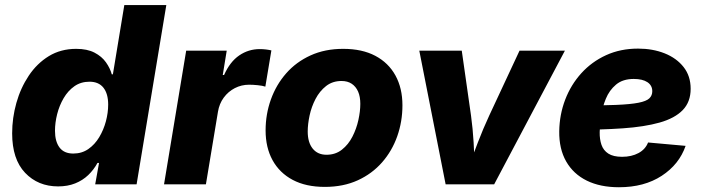

<svg xmlns="http://www.w3.org/2000/svg" viewBox="-20 -748 2852 779"><path d="M215.8 8.3Q134.3 8.3 81.8 -46.9Q29.3 -102.1 29.3 -207Q29.3 -269.5 46.4 -330.3Q63.5 -391.1 96.7 -440.9Q129.9 -490.7 178.2 -520.3Q226.6 -549.8 289.1 -549.8Q334 -549.8 363.5 -534.4Q393.1 -519 409.9 -495.1Q426.8 -471.2 433.6 -446.3H438L484.4 -727.5H654.8L534.2 0H366.2L381.8 -86.9H375.5Q360.4 -59.1 337.9 -37.6Q315.4 -16.1 284.9 -3.9Q254.4 8.3 215.8 8.3ZM277.3 -125Q312 -125 338.4 -143.3Q364.7 -161.6 382.6 -191.4Q400.4 -221.2 409.7 -255.9Q418.9 -290.5 418.9 -323.7Q418.9 -367.7 399.7 -392.1Q380.4 -416.5 343.3 -416.5Q308.1 -416.5 282 -398.2Q255.9 -379.9 238.3 -349.9Q220.7 -319.8 211.9 -284.9Q203.1 -250 203.1 -217.3Q203.1 -174.3 221.4 -149.7Q239.7 -125 277.3 -125Z M645.5 0 735.4 -542.5H899.9L883.8 -443.8H889.2Q913.1 -497.6 950.7 -523.2Q988.3 -548.8 1033.7 -548.8Q1045.9 -548.8 1058.3 -547.4Q1070.8 -545.9 1081.1 -543.5L1056.6 -396.5Q1045.4 -400.4 1025.9 -402.3Q1006.3 -404.3 990.7 -404.3Q959.5 -404.3 932.6 -390.4Q905.8 -376.5 887.7 -351.8Q869.6 -327.1 864.3 -294.4L815.4 0Z M1297.9 10.3Q1221.2 10.3 1167.7 -18.1Q1114.3 -46.4 1085.9 -97.9Q1057.6 -149.4 1057.6 -218.8Q1057.6 -284.7 1079.1 -344.5Q1100.6 -404.3 1141.1 -450.4Q1181.6 -496.6 1240 -523.2Q1298.3 -549.8 1372.6 -549.8Q1449.2 -549.8 1502.7 -521.5Q1556.2 -493.2 1584.5 -441.7Q1612.8 -390.1 1612.8 -320.8Q1612.8 -254.9 1591.8 -195.3Q1570.8 -135.7 1530.3 -89.4Q1489.7 -43 1431.4 -16.4Q1373 10.3 1297.9 10.3ZM1304.7 -120.1Q1341.3 -120.1 1367.4 -140.9Q1393.6 -161.6 1409.9 -193.6Q1426.3 -225.6 1434.1 -261.2Q1441.9 -296.9 1441.9 -326.7Q1441.9 -356 1432.9 -376.5Q1423.8 -397 1407 -408.2Q1390.1 -419.4 1365.7 -419.4Q1329.1 -419.4 1303 -398.9Q1276.9 -378.4 1260.3 -346.7Q1243.7 -314.9 1236.1 -279.5Q1228.5 -244.1 1228.5 -214.4Q1228.5 -170.4 1248.5 -145.3Q1268.6 -120.1 1304.7 -120.1Z M1788.1 0 1681.2 -542.5H1853.5L1891.1 -278.8Q1898.4 -225.6 1901.6 -170.4Q1904.8 -115.2 1907.2 -54.2H1875Q1897.9 -115.2 1918.9 -170.2Q1939.9 -225.1 1964.8 -278.8L2087.9 -542.5H2272L1984.9 0Z M2491.2 11.7Q2415.5 11.7 2360.8 -15.1Q2306.2 -42 2277.1 -93Q2248 -144 2249 -215.8Q2250 -283.2 2273.2 -343.8Q2296.4 -404.3 2338.6 -450.9Q2380.9 -497.6 2439.2 -524.2Q2497.6 -550.8 2568.8 -550.8Q2628.4 -550.8 2676.8 -531.5Q2725.1 -512.2 2753.7 -475.8Q2782.2 -439.5 2782.2 -387.7Q2782.2 -334.5 2750 -301.3Q2717.8 -268.1 2656.2 -250.7Q2594.7 -233.4 2506.8 -227.3Q2418.9 -221.2 2307.6 -221.2L2324.2 -319.8Q2419.4 -319.8 2478.8 -322.3Q2538.1 -324.7 2570.3 -331.1Q2602.5 -337.4 2614.5 -348.9Q2626.5 -360.4 2626.5 -377.9Q2626.5 -401.4 2606.7 -414.6Q2586.9 -427.7 2551.3 -427.7Q2506.8 -427.7 2479.5 -404.8Q2452.1 -381.8 2438 -347.2Q2423.8 -312.5 2418.7 -275.9Q2413.6 -239.3 2413.1 -211.9Q2412.6 -183.1 2420.4 -160.4Q2428.2 -137.7 2448.2 -124.8Q2468.3 -111.8 2503.9 -111.8Q2542.5 -111.8 2570.6 -127Q2598.6 -142.1 2609.4 -169.9L2761.7 -156.2Q2735.8 -81.1 2664.8 -34.7Q2593.8 11.7 2491.2 11.7Z"/></svg>

Font: Inter 16pt ExtraBold
Style: Italic
Weight: 800
Italic angle: -9.3988°
Version: Version 4.001;git-66647c0bb